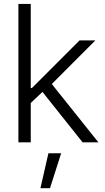

<svg xmlns="http://www.w3.org/2000/svg" viewBox="-20 -748 551 1009"><path d="M136.2 -201.7V-285.2H147.5L397.9 -535.6H481L233.9 -288.1L226.6 -287.1ZM76.7 0V-727.5H141.6V0ZM414.1 0 194.8 -275.4 241.2 -320.3 497.1 0ZM192.4 241.2 234.4 57.6H301.3L242.7 241.2Z"/></svg>

Font: Inter 20pt Light
Style: Regular
Weight: 300
Version: Version 4.001;git-66647c0bb